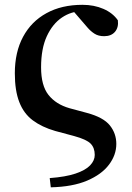

<svg xmlns="http://www.w3.org/2000/svg" viewBox="-20 -572 556 809"><path d="M194 217.3 189.5 178.4Q256.6 173.4 298.2 159.4Q339.9 145.4 359.6 124.9Q379.2 104.3 379.2 80.9Q379.2 50.6 361.7 33Q344.2 15.4 292.9 1.4L212.5 -20.2Q156.6 -36.4 118.4 -64.8Q80.2 -93.2 61.4 -141.6Q42.5 -189.9 42.5 -263.2Q42.5 -352.1 77.1 -416.7Q111.7 -481.4 175.8 -516.5Q239.8 -551.7 327.4 -551.7Q376.6 -551.7 415.9 -534.5Q455.2 -517.4 476.6 -486.6Q480.3 -456.7 464.6 -438.1Q448.8 -419.5 418.7 -419.5Q394.7 -419.5 378.4 -429.9Q362.1 -440.3 348.9 -455.7L282.5 -532.7L354.4 -534.7L386.3 -511.7Q369 -517.9 354.4 -521.2Q339.7 -524.5 324.9 -524.5Q280.2 -524.5 240.9 -498.1Q201.6 -471.7 177.3 -419.4Q153.1 -367 153.1 -288.3Q153.1 -211.3 184.4 -171.9Q215.8 -132.4 272.7 -116.1L346.2 -96.3Q415.8 -77.6 443 -43.5Q470.1 -9.5 470.1 34.4Q470.1 80.9 439.1 122Q408.1 163.1 347.1 189.1Q286.2 215.1 194 217.3Z"/></svg>

Font: Noto Serif TC
Style: Regular
Weight: 200
Designer: Ryoko NISHIZUKA 西塚涼子 (kana & ideographs); Frank Grießhammer (Latin, Greek & Cyrillic); Wenlong ZHANG 张文龙 (bopomofo); San
Foundry: Adobe
Version: Version 2.001;hotconv 1.1.0;makeotfexe 2.6.0